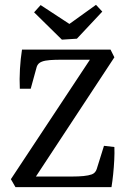

<svg xmlns="http://www.w3.org/2000/svg" viewBox="-20 -774 537 794"><path d="M44 0 25 -33 361 -541 374 -527H233Q207 -527 186.5 -525.5Q166 -524 153 -519Q137 -513 132 -498L107 -407H62Q60 -446 62.5 -488.5Q65 -531 71 -569H437L453 -537L118 -28L101 -44H279Q305 -44 325.5 -46Q346 -48 360 -53Q375 -59 380 -75L410 -171L453 -166Q454 -142 452.5 -112.5Q451 -83 448 -53.5Q445 -24 441 0ZM403 -726 298 -614 236 -610 121 -723 148 -753 267 -675 377 -754Z"/></svg>

Font: Yrsa
Style: Regular
Weight: 400
Designer: Anna Giedrys (Yrsa+Rasa design), David Brezina (Yrsa art-direction, Rasa art-direction, design)
Foundry: Rosetta Type Foundry
Version: Version 2.004